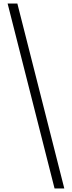

<svg xmlns="http://www.w3.org/2000/svg" viewBox="-20 -820 406 1084"><path d="M288 244H343L78 -800H23Z"/></svg>

Font: Noto Sans Malayalam SemiCondensed Light
Style: Regular
Weight: 300
Width: 4
Designer: Jelle Bosma - Monotype Design Team
Foundry: Monotype Imaging Inc.
Version: Version 2.104